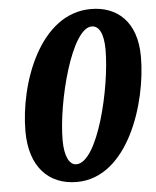

<svg xmlns="http://www.w3.org/2000/svg" viewBox="-53 -770 672 826"><g transform="rotate(-5 283.5 -357.0)"><path d="M246 11C467 11 567 -302 567 -502C567 -656 481 -725 370 -725C148 -725 44 -430 44 -225C44 -71 125 11 246 11ZM250 -65C221 -65 200 -102 200 -173C200 -339 280 -650 367 -650C400 -650 418 -613 418 -545C418 -383 344 -65 250 -65Z"/></g></svg>

Font: Noto Serif Tamil SemiCondensed Black
Style: Italic
Weight: 900
Width: 4
Italic angle: -12°
Designer: Indian Type Foundry, Tom Grace, and the Monotype Design Team
Foundry: Monotype Imaging Inc.
Version: Version 2.003